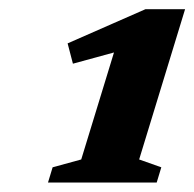

<svg xmlns="http://www.w3.org/2000/svg" viewBox="-20 -718 421 416"><path d="M156 -372.5 246 -666.5 266 -615 138 -580 126.5 -624 295 -698H381L281.5 -372.5L329.5 -355.5L319.5 -322.5H84L94 -355.5Z"/></svg>

Font: Newsreader 9pt
Style: Bold Italic
Weight: 700
Italic angle: -17°
Designer: Hugues Gentile
Foundry: Production Type
Version: Version 1.003